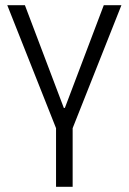

<svg xmlns="http://www.w3.org/2000/svg" viewBox="-20 -720 496 740"><path d="M8 -700H76L226 -304H230L380 -700H448L260 -226H196ZM196 -262H260V0H196Z"/></svg>

Font: Pathway Extreme SemiCondensed ExtraLight
Style: Regular
Weight: 250
Width: 4
Version: Version 1.001;gftools[0.9.26]